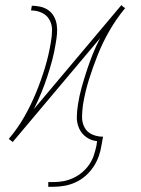

<svg xmlns="http://www.w3.org/2000/svg" viewBox="-20 -542 540 736"><path d="M165 174V156H185Q204 156 223 152.5Q242 149 260.5 140.5Q279 132 295 118.5Q311 105 322.5 88Q334 71 340 52.5Q346 34 350 15L352 -1Q329 -3 310.5 -16.5Q292 -30 283 -50.5Q274 -71 274.5 -94.5Q275 -118 279 -142Q284 -175 293 -207Q302 -239 312.5 -271Q323 -303 335.5 -334.5Q348 -366 364 -396L29 2H28Q28 2 28 2Q28 2 28 2L21 -4L14 -9V-10Q48 -50 73.5 -95Q99 -140 118.5 -187.5Q138 -235 152.5 -283Q167 -331 175 -380Q179 -402 179.5 -424.5Q180 -447 170 -465.5Q160 -484 140.5 -493Q121 -502 99 -502L102 -520Q119 -520 136 -516Q153 -512 166 -502.5Q179 -493 187 -478.5Q195 -464 197.5 -447Q200 -430 198.5 -412.5Q197 -395 194 -378Q189 -345 180.5 -313Q172 -281 161.5 -249Q151 -217 138 -185.5Q125 -154 110 -124L445 -522H446Q446 -522 446 -522Q446 -522 446 -522L452 -516L460 -511L459 -510Q426 -470 400 -425Q374 -380 355 -332.5Q336 -285 321 -237Q306 -189 298 -140Q295 -118 294.5 -95.5Q294 -73 303.5 -54.5Q313 -36 332.5 -27Q352 -18 375 -18L369 15Q366 36 358.5 57Q351 78 338.5 97Q326 116 308.5 131.5Q291 147 270.5 156.5Q250 166 228 170Q206 174 185 174Z"/></svg>

Font: Iosevka SS04 Thin Oblique
Style: Regular
Weight: 100
Italic angle: -9°
Monospace: yes
Designer: Belleve Invis
Foundry: Belleve Invis
Version: Version 19.0.0; ttfautohint (v1.8.4)